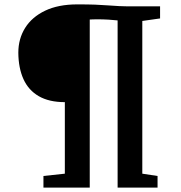

<svg xmlns="http://www.w3.org/2000/svg" viewBox="-20 -855 824 875"><path d="M275.5 -63.5V-389.5Q204 -389.5 157 -416.5Q110 -443.5 87 -494.2Q64 -545 63.5 -615Q63.5 -678 94.5 -727.8Q125.5 -777.5 185.5 -806.2Q245.5 -835 332.5 -835Q381.5 -835 413.8 -833.8Q446 -832.5 471.2 -830.5Q496.5 -828.5 523.2 -827.2Q550 -826 587 -826H709.5V-771L628.5 -759.5V-63.5L698 -53V0H516V-762Q499 -764 474.5 -765.5Q450 -767 421 -767Q410.5 -767 401 -766.5Q391.5 -766 389 -766V0H178V-53Z"/></svg>

Font: Merriweather 36pt
Style: Bold
Weight: 700
Designer: Eben Sorkin
Foundry: Eben Sorkin
Version: Version 2.100